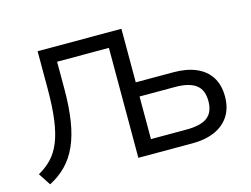

<svg xmlns="http://www.w3.org/2000/svg" viewBox="-98 -869 1370 1049"><g transform="rotate(-15 587.5 -345.0)"><path d="M65 15 20 -54Q63 -78 94.5 -111Q126 -144 146.5 -194Q167 -244 177 -317Q187 -390 187 -492V-705H661V-402H874Q948 -402 1001 -379.5Q1054 -357 1083 -312.5Q1112 -268 1112 -202Q1112 -137 1083 -92Q1054 -47 1001 -23.5Q948 0 874 0H568V-622H275V-469Q275 -366 262.5 -287.5Q250 -209 224 -151Q198 -93 158 -52.5Q118 -12 65 15ZM661 -81H862Q943 -81 980.5 -109.5Q1018 -138 1018 -201Q1018 -265 979 -293.5Q940 -322 862 -322H661Z"/></g></svg>

Font: Nunito Sans 6pt
Style: Regular
Weight: 400
Version: Version 3.101;gftools[0.9.27]